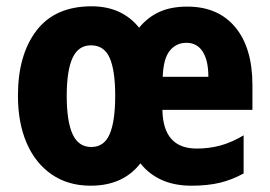

<svg xmlns="http://www.w3.org/2000/svg" viewBox="-20 -580 857 610"><path d="M575 -559Q673 -559 727.5 -493.5Q782 -428 782 -309V-231H496Q498 -108 605 -108Q644 -108 679.5 -117.5Q715 -127 754 -150V-29Q718 -9 679 0.5Q640 10 588 10Q483 10 426 -61Q371 10 268 10Q196 10 144 -26Q92 -62 64.5 -126Q37 -190 37 -276Q37 -406 96 -483Q155 -560 271 -560Q367 -560 422 -492Q449 -525 486 -542Q523 -559 575 -559ZM572 -444Q540 -444 519.5 -419Q499 -394 497 -336H642Q642 -388 624 -416Q606 -444 572 -444ZM269 -436Q229 -436 210.5 -396Q192 -356 192 -275Q192 -195 210.5 -154Q229 -113 270 -113Q311 -113 328.5 -154Q346 -195 346 -276Q346 -356 328.5 -396Q311 -436 269 -436Z"/></svg>

Font: Noto Sans Lao Condensed ExtraBold
Style: Regular
Weight: 800
Width: 3
Designer: Monotype Design Team
Foundry: Monotype Imaging Inc.
Version: Version 2.003; ttfautohint (v1.8.4.7-5d5b)